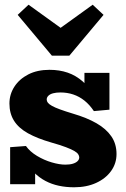

<svg xmlns="http://www.w3.org/2000/svg" viewBox="-20 -780 534 814"><path d="M294 14Q260 14 229.5 7.5Q199 1 172.5 -13Q146 -27 123 -50Q100 -73 82 -105L129 -108V1H23V-156L90 -161Q107 -137 137 -119Q167 -101 199.5 -91.5Q232 -82 257 -82Q276 -82 289 -86Q302 -90 309 -97Q316 -104 316 -113Q316 -119 311.5 -126Q307 -133 295 -140Q283 -147 259.5 -156Q236 -165 197 -176Q138 -193 98.5 -215Q59 -237 39.5 -268Q20 -299 20 -341Q20 -380 41 -412.5Q62 -445 100 -464.5Q138 -484 190 -484Q232 -484 267 -472Q302 -460 331.5 -434Q361 -408 385 -365L338 -361V-471H444V-315L378 -309Q360 -336 338 -353.5Q316 -371 290.5 -379.5Q265 -388 236 -388Q218 -388 205 -384.5Q192 -381 185 -374Q178 -367 178 -358Q178 -351 183 -344.5Q188 -338 200.5 -331Q213 -324 235 -316Q257 -308 290 -298Q348 -281 389 -257.5Q430 -234 452 -202Q474 -170 474 -127Q474 -87 451 -55Q428 -23 387.5 -4.5Q347 14 294 14ZM373 -760 419 -717 274 -544H200L55 -717L101 -760L237 -662Z"/></svg>

Font: BioRhyme ExtraBold
Style: Regular
Weight: 800
Designer: Aoife Mooney
Foundry: Aoife Mooney Type
Version: Version 1.600;gftools[0.9.33]